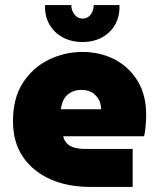

<svg xmlns="http://www.w3.org/2000/svg" viewBox="-20 -734 605 754"><path d="M333 0Q246 0 178 -30Q110 -60 70.5 -117.5Q31 -175 31 -258Q31 -349 70 -409Q109 -469 171.5 -499.5Q234 -530 303 -530Q374 -530 430.5 -500.5Q487 -471 520.5 -416Q554 -361 554 -284Q554 -265 552 -240.5Q550 -216 546 -199H228Q232 -182 243 -170.5Q254 -159 273 -154Q292 -149 316 -149H501V0ZM219 -305H377Q377 -317 374 -328Q371 -339 364.5 -348.5Q358 -358 349 -365.5Q340 -373 327.5 -377Q315 -381 300 -381Q281 -381 266.5 -375Q252 -369 242 -359Q232 -349 226.5 -335Q221 -321 219 -305ZM304 -569Q260 -569 226 -587.5Q192 -606 173.5 -639Q155 -672 157 -714H260Q260 -693 272.5 -677Q285 -661 304 -661Q324 -661 336 -676.5Q348 -692 348 -714H449Q451 -672 433 -639Q415 -606 381.5 -587.5Q348 -569 304 -569Z"/></svg>

Font: MuseoModerno Thin Black
Style: Regular
Weight: 900
Version: Version 1.002